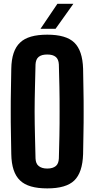

<svg xmlns="http://www.w3.org/2000/svg" viewBox="-20 -993 502 1021"><path d="M231.4 8.8C297.9 8.8 345.7 -4.9 375 -33.2C404.3 -61.5 419.9 -108.4 421.9 -173.8C422.9 -210 422.9 -247.1 423.8 -285.2C424.8 -323.2 424.8 -361.3 424.8 -399.4C424.8 -437.5 424.8 -476.6 423.8 -514.6C422.9 -552.7 422.9 -589.8 421.9 -627C419.9 -692.4 404.3 -738.3 375 -766.6C345.7 -794.9 297.9 -808.6 231.4 -808.6C164.1 -808.6 116.2 -794.9 86.9 -766.6C56.6 -738.3 41 -692.4 40 -627C39.1 -590.8 39.1 -552.7 38.1 -514.6C37.1 -476.6 37.1 -438.5 37.1 -400.4C37.1 -362.3 37.1 -323.2 38.1 -285.2C39.1 -247.1 39.1 -210 40 -173.8C41 -108.4 56.6 -61.5 86.9 -33.2C116.2 -4.9 164.1 8.8 231.4 8.8ZM231.4 -96.7C210.9 -96.7 196.3 -101.6 185.5 -110.4C174.8 -119.1 169.9 -131.8 168.9 -150.4C168 -188.5 167 -228.5 166 -270.5C165 -313.5 164.1 -356.4 164.1 -400.4C164.1 -444.3 165 -488.3 166 -530.3C167 -572.3 168 -612.3 168.9 -650.4C169.9 -668 174.8 -681.6 185.5 -690.4C196.3 -699.2 210.9 -703.1 231.4 -703.1C251 -703.1 265.6 -699.2 276.4 -690.4C287.1 -681.6 292 -668 293 -650.4C293.9 -612.3 294.9 -572.3 295.9 -530.3C296.9 -488.3 296.9 -444.3 296.9 -400.4C296.9 -356.4 296.9 -313.5 295.9 -270.5C294.9 -228.5 293.9 -188.5 293 -150.4C292 -131.8 287.1 -119.1 277.3 -110.4C266.6 -101.6 252 -96.7 231.4 -96.7ZM195.3 -839.8H275.4C323.2 -906.2 354.5 -950.2 370.1 -972.7H285.2C240.2 -906.2 210 -862.3 195.3 -839.8Z"/></svg>

Font: Yellow Ladder Regular
Style: Regular
Weight: 400
Designer: Zima Creative
Version: Version 2.002